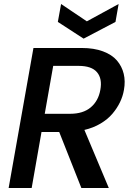

<svg xmlns="http://www.w3.org/2000/svg" viewBox="-20 -933 672 953"><path d="M478 -486.8Q488.3 -542.5 461.7 -574.2Q435.1 -606 370.1 -606H244.1L202.1 -368.2H328.1Q392.6 -368.2 430.4 -400.1Q468.3 -432.1 478 -486.8ZM146 -694.8H386.2Q446.3 -694.8 491 -678.2Q535.6 -661.6 560.3 -632.8Q585 -604 594 -566.9Q603 -529.8 595.2 -486.8Q589.8 -455.1 575.4 -425.3Q561 -395.5 537.8 -368.2Q514.6 -340.8 478.8 -319.6Q442.9 -298.3 398.9 -288.1L520 0H383.8L273.9 -277.8H186L137.2 0H22.9ZM411.1 -827.1 568.8 -913.1 553.2 -824.2 395 -741.2 267.1 -824.2 283.2 -913.1Z"/></svg>

Font: Poppins Medium
Style: Italic
Weight: 500
Italic angle: -10°
Designer: Ninad Kale (Devanagari), Jonny Pinhorn (Latin)
Foundry: Indian Type Foundry
Version: Version 3.200;PS 1.000;hotconv 16.6.54;makeotf.lib2.5.65590